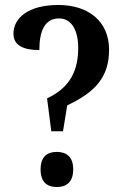

<svg xmlns="http://www.w3.org/2000/svg" viewBox="-20 -744 507 771"><path d="M186 -217H233L250 -321C363 -374 418 -435 418 -544C418 -658 336 -724 214 -724C93 -724 34 -671 34 -609C34 -561 75 -543 138 -543C138 -618 159 -670 217 -670C269 -670 294 -620 294 -552C294 -469 268 -395 169 -349ZM208 7C244 7 274 -10 274 -64C274 -117 244 -134 208 -134C172 -134 143 -117 143 -64C143 -10 172 7 208 7Z"/></svg>

Font: Noto Serif Tamil Condensed SemiBold
Style: Regular
Weight: 600
Width: 3
Designer: Indian Type Foundry, Tom Grace, and the Monotype Design Team
Foundry: Monotype Imaging Inc.
Version: Version 2.004